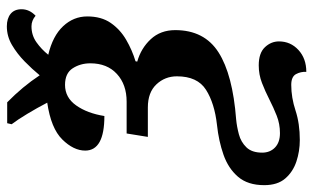

<svg xmlns="http://www.w3.org/2000/svg" viewBox="-236 -504 915 561"><g transform="rotate(-90 221.5 -223.5)"><path d="M292 214Q293 198 285.5 184Q278 170 254 170Q217 170 179 182.5Q141 195 93 195Q60 195 30 185Q0 175 -19.5 152.5Q-39 130 -39 91Q-39 43 -14.5 14.5Q10 -14 50 -28Q90 -42 137 -47Q200 -54 239.5 -79Q279 -104 279 -164Q279 -199 255.5 -224Q232 -249 188 -249H102L112 -311H205Q255 -311 286 -339.5Q317 -368 317 -417Q317 -446 302.5 -468.5Q288 -491 254 -491Q217 -491 194 -458.5Q171 -426 163 -376Q62 -376 62 -432Q62 -466 94.5 -499Q127 -532 202 -543Q187 -572 169.5 -601Q152 -630 139 -647L142 -660H203Q249 -615 282 -565Q300 -587 322.5 -609Q345 -631 370.5 -646Q396 -661 425 -661Q448 -661 461.5 -650Q475 -639 475 -618Q475 -595 456 -577Q442 -589 425 -589Q399 -589 378.5 -574.5Q358 -560 342 -540Q397 -527 425.5 -496.5Q454 -466 454 -426Q454 -385 435 -357.5Q416 -330 386 -312.5Q356 -295 323 -285L322 -280Q361 -269 387.5 -240.5Q414 -212 414 -169Q414 -84 349 -42.5Q284 -1 153 9Q132 11 109.5 17Q87 23 71.5 39Q56 55 56 85Q56 108 71 122.5Q86 137 113 137Q140 137 164 127.5Q188 118 211.5 106Q235 94 259.5 84.5Q284 75 311 75Q347 75 364 93Q381 111 381 134Q381 168 356 191Q331 214 292 214Z"/></g></svg>

Font: Noto Serif SemiCondensed
Style: Bold Italic
Weight: 700
Width: 4
Italic angle: -12°
Designer: Monotype Design Team
Foundry: Monotype Imaging Inc.
Version: Version 2.014